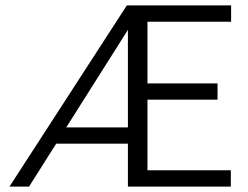

<svg xmlns="http://www.w3.org/2000/svg" viewBox="-20 -687 912 707"><path d="M15 0 447 -667H831V-607H523V-380H781V-320H523V-60H830V0H451V-158H187L87 0ZM224 -218H451V-577Z"/></svg>

Font: Epunda Sans Light
Style: Regular
Weight: 300
Designer: Simon Atzbach
Foundry: typofactur
Version: Version 2.204; ttfautohint (v1.8.4.7-5d5b)